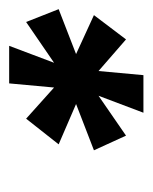

<svg xmlns="http://www.w3.org/2000/svg" viewBox="23 -753 333 419"><g transform="rotate(-90 189.5 -543.5)"><path d="M190 -495 103 -435 71 -505 172 -544 84 -582 140 -653 208 -592 217 -690H299L262 -592L351 -653L379 -582L281 -544L366 -505L313 -435L244 -495L235 -397H153Z"/></g></svg>

Font: Decalotype Black Italic
Style: Regular
Weight: 900
Italic angle: -12°
Designer: Alfredo Marco Pradil
Foundry: Alfredo Marco Pradil
Version: Version 1.0